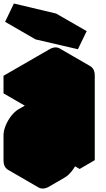

<svg xmlns="http://www.w3.org/2000/svg" viewBox="-63 -1021 603 1092"><path d="M130 -490 390 -640Q424 -660 450 -645Q476 -630 476 -590V-110L390 -60V-160Q390 -134 378 -104Q366 -74 346 -48.5Q326 -23 303 -10L217 40Q182 60 156 45Q130 30 130 -10V-150Q130 -177 142 -206.5Q154 -236 174 -261.5Q194 -287 217 -300L390 -400V-540L130 -390ZM189 -901 430 -844 380 -741 139 -797ZM217 -60 390 -160V-300L217 -200ZM390 -540V-400L217 -500V-640ZM390 -160V-60L217 -160V-260ZM430 -844 189 -901 16 -1001 256 -944ZM390 -300V-160L217 -260V-400ZM390 -160 217 -60 43 -160 217 -260ZM390 -400 217 -300Q194 -287 174 -261.5Q154 -236 142 -206.5Q130 -177 130 -150V-10Q130 30 156 45L-17 -55Q-43 -70 -43 -110V-250Q-43 -277 -31 -306.5Q-19 -336 0.7 -361.5Q20.4 -387 43 -400L217 -500ZM450 -645Q424 -660 390 -640L130 -490L-43 -590L217 -740Q251 -760 277 -745ZM130 -490V-390L-43 -490V-590ZM189 -901 139 -797 -34 -897 16 -1001Z"/></svg>

Font: Nabla Normal
Style: Regular
Weight: 400
Designer: Arthur Reinders Folmer
Version: Version 1.000